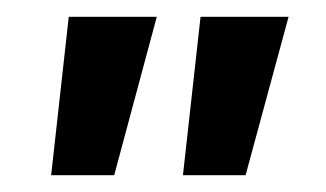

<svg xmlns="http://www.w3.org/2000/svg" viewBox="-20 -770 389 229"><path d="M41 -561 62 -750H167L116.2 -561ZM198.2 -561 219.2 -750H324.2L272.9 -561Z"/></svg>

Font: Lobster Two
Style: Bold
Weight: 700
Designer: Pablo Impallari
Foundry: Pablo Impallari. www.impallari.com
Version: Version 1.006